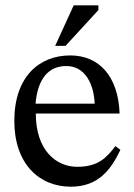

<svg xmlns="http://www.w3.org/2000/svg" viewBox="-20 -694 504 724"><path d="M415 -143C383 -101 352 -65 271 -65C191 -65 115 -128 115 -266H431C426 -406 354 -485 245 -485C128 -485 34 -405 34 -238C34 -77 127 10 247 10C350 10 398 -53 434 -129ZM114 -303C122 -396 162 -445 230 -445C301 -445 334 -377 337 -303ZM188 -521H227L351 -656V-674H258Z"/></svg>

Font: STIX Two Math
Style: Regular
Weight: 400
Designer: Ross Mills, John Hudson & Paul Hanslow, Tiro Typeworks Ltd; with portions MicroPress Inc., with additions and correction
Foundry: Tiro Typeworks Ltd
Version: Version 2.02 b142